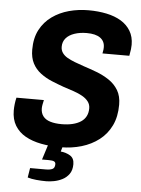

<svg xmlns="http://www.w3.org/2000/svg" viewBox="-59 -745 720 983"><g transform="rotate(5 300.5 -253.5)"><path d="M275 12Q220 12 173.5 3Q127 -6 92.5 -25.5Q58 -45 38.5 -77Q19 -109 19 -155Q19 -170 21 -187.5Q23 -205 27 -221H168Q165 -208 163 -197Q161 -186 161 -178Q161 -154 173.5 -137.5Q186 -121 210.5 -113.5Q235 -106 269 -106Q300 -106 325 -112Q350 -118 367.5 -129.5Q385 -141 394 -158.5Q403 -176 403 -199Q403 -219 391.5 -234Q380 -249 360.5 -260Q341 -271 316 -279.5Q291 -288 263 -297Q232 -308 200.5 -321Q169 -334 142.5 -354Q116 -374 101 -403Q86 -432 86 -473Q86 -533 108.5 -575.5Q131 -618 169.5 -645.5Q208 -673 256 -686Q304 -699 356 -699Q406 -699 449 -690Q492 -681 523.5 -662Q555 -643 573 -613Q591 -583 591 -542Q591 -532 589.5 -519Q588 -506 584 -485H446Q449 -499 449.5 -506Q450 -513 450 -517Q450 -548 426.5 -565Q403 -582 357 -582Q322 -582 294 -572.5Q266 -563 250.5 -545Q235 -527 235 -501Q235 -483 244.5 -469.5Q254 -456 270.5 -446.5Q287 -437 309 -428.5Q331 -420 355 -412Q389 -401 423.5 -388Q458 -375 488 -355Q518 -335 536 -305Q554 -275 554 -231Q554 -169 532 -123.5Q510 -78 471 -48Q432 -18 381.5 -3Q331 12 275 12ZM216 192Q191 192 165 189.5Q139 187 120 181L128 132H209Q231 132 243 126Q255 120 255 101Q255 91 247 87Q239 83 220 83H185L218 -21H293L277 34Q303 36 325 49Q347 62 347 93Q347 124 333 143.5Q319 163 298 173.5Q277 184 255 188Q233 192 216 192Z"/></g></svg>

Font: Archivo SemiCondensed
Style: Bold Italic
Weight: 700
Width: 4
Italic angle: -10°
Designer: Hector Gatti
Foundry: Omnibus-Type
Version: Version 2.001